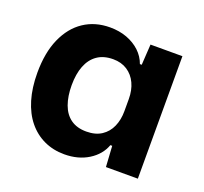

<svg xmlns="http://www.w3.org/2000/svg" viewBox="-101 -664 839 790"><g transform="rotate(20 318.0 -268.5)"><path d="M254.1 9.4Q205.4 9.4 165.1 -9.4Q124.7 -28.3 95.7 -63.9Q66.7 -99.4 51.2 -151.1Q35.7 -202.7 35.7 -268.3Q35.7 -356.3 63.2 -418.4Q90.7 -480.6 139.7 -513.3Q188.7 -546 254.1 -546Q294.6 -546 328 -533.6Q361.4 -521.1 385.4 -498.7Q409.3 -476.3 420.1 -445.9H428.1L433.7 -536.3H573.4V0H433.7L428.1 -91H420.1Q403.7 -45.9 359.1 -18.2Q314.6 9.4 254.1 9.4ZM307.1 -109.6Q347.1 -109.6 373.6 -127Q400 -144.4 413.2 -174.4Q426.4 -204.4 426.4 -241.9V-295Q426.4 -333.9 412.5 -363.6Q398.6 -393.4 372.5 -410.4Q346.4 -427.3 310.7 -427.3Q269 -427.3 241.3 -408Q213.6 -388.7 199.7 -353.1Q185.9 -317.6 185.9 -268.3Q185.9 -220.3 199 -184.2Q212.1 -148.1 239.1 -128.9Q266.1 -109.6 307.1 -109.6Z"/></g></svg>

Font: Mona Sans ExtraLight
Style: Regular
Weight: 200
Designer: Deni Anggara
Foundry: GitHub
Version: Version 2.000